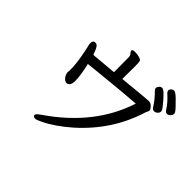

<svg xmlns="http://www.w3.org/2000/svg" viewBox="-176 -1025 1352 1352"><g transform="rotate(45 500.0 -349.0)"><path d="M865 -562Q850 -562 842 -575Q809 -628 764 -671Q758 -677 758 -688Q758 -698 767.5 -708.5Q777 -719 790 -719Q813 -719 885 -628Q897 -611 899 -608Q901 -605 901 -594Q901 -582 889.5 -572Q878 -562 865 -562ZM311 67Q288 67 288 50Q288 39 325 14Q636 -200 736 -509Q615 -500 548 -493Q481 -486 396 -478Q311 -470 300 -468Q322 -376 322 -320Q322 -272 291 -266Q273 -266 258 -283.5Q243 -301 240 -326L242 -348Q242 -401 231.5 -463Q221 -525 214.5 -549Q208 -573 208 -582Q208 -612 230 -612Q241 -612 248 -607Q264 -595 281 -542Q285 -541 291 -541L471 -557L470 -705Q470 -722 459.5 -732.5Q449 -743 449 -753Q453 -763 477 -763Q498 -763 519 -757Q540 -751 543.5 -741Q547 -731 547 -682L546 -565Q770 -587 788 -587Q808 -587 823.5 -570.5Q839 -554 839 -545Q839 -535 834.5 -528Q830 -521 828 -514Q751 -263 546 -80Q448 6 359 49Q323 67 311 67ZM943 -613Q930 -613 919 -628Q892 -673 840 -719Q832 -727 832 -737Q832 -748 841.5 -756.5Q851 -765 862 -765Q882 -765 932 -710Q978 -666 978 -651Q978 -635 966 -624Q954 -613 943 -613Z"/></g></svg>

Font: ToneOZ-Pinyin-WenKai-Medium
Style: Medium
Weight: 700
Designer: Fontworks Inc.
Foundry: ToneOZ
Version: Version 0.240331